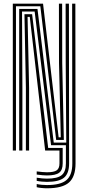

<svg xmlns="http://www.w3.org/2000/svg" viewBox="-20 -820 481 1046"><path d="M49.8 0V-800H214.5L299.5 -71.8H311.2L301.5 -477L301 -800H318.5L319 -477L327.8 -57.5H286L199.8 -785.8H67V0ZM235.8 170.8Q224 170.8 208.5 169.4Q193 168 180 165.2V148Q210.5 153.2 235.8 153.2Q292 153.2 315.5 134.6Q339 116 339 70.2V-28.8H258.2L168.8 -757H100L102 -342V0H84.5V-771.2H184.2L272.8 -43H341L338 -477L337.5 -800H355.5L356.5 70.2Q356.5 125 328.9 147.9Q301.2 170.8 235.8 170.8ZM235.8 205.8Q221.5 205.8 205 204Q188.5 202.2 180 199.8V182.5Q191.2 185.2 207.1 186.8Q223 188.2 235.8 188.2Q310.2 188.2 342.1 161.1Q374 134 374 70.2L373 -800H390.5L391.5 70.2Q391.5 142.8 355.8 174.2Q320 205.8 235.8 205.8ZM235.8 135.8Q214.5 135.8 180 131V113.8Q197.2 116 211.2 117.2Q225.2 118.5 235.8 118.5Q273.8 118.5 288.9 108Q304 97.5 304 70.2V0H226L142.2 -728.2H130.2L138.5 -342V0H121V-342L113.2 -742.5H155L242.5 -14.2H321.5V70.2Q321.5 106.8 302.1 121.2Q282.8 135.8 235.8 135.8Z"/></svg>

Font: Big Shoulders Inline Display SemiBold
Style: Regular
Weight: 600
Designer: Patric King
Foundry: XO Type Co
Version: Version 1.000